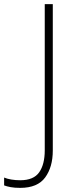

<svg xmlns="http://www.w3.org/2000/svg" viewBox="-114 -734 374 931"><path d="M-16 177Q-43 177 -62 173.5Q-81 170 -94 165V127Q-80 133 -59.5 136.5Q-39 140 -16 140Q49 140 76 101.5Q103 63 103 -5V-714H142V-4Q142 76 105 126.5Q68 177 -16 177Z"/></svg>

Font: Noto Sans Gujarati ExtraLight
Style: Regular
Weight: 200
Designer: Jelle Bosma - Monotype Design Team, Universal Thirst
Foundry: Monotype Imaging Inc.
Version: Version 2.106; ttfautohint (v1.8.4.7-5d5b)